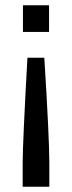

<svg xmlns="http://www.w3.org/2000/svg" viewBox="-20 -530 273 728"><path d="M67 -409V-510H166V-409ZM84 -311H148Q167 -7 167 86V178H66V86Q66 13 84 -311Z"/></svg>

Font: Saira Semi Condensed
Style: Regular
Weight: 400
Width: 4
Designer: Hector Gatti with collaboration of the Omnibus-Type team
Foundry: Omnibus-Type
Version: Version 1.001; ttfautohint (v1.8)